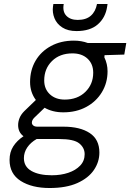

<svg xmlns="http://www.w3.org/2000/svg" viewBox="-20 -712 654 964"><path d="M229 232Q140 232 84 196.5Q28 161 28 91Q28 52 46.5 23Q65 -6 98 -28Q71 -48 71 -84Q71 -101 78 -119Q85 -137 102 -154L160 -210Q131 -249 131 -300Q131 -360 158.5 -407Q186 -454 236 -481Q286 -508 351 -508Q389 -508 421 -496H614L604 -438L505 -435L504 -424Q520 -391 520 -354Q520 -296 491.5 -249Q463 -202 413 -175Q363 -148 298 -148Q270 -148 246.5 -154Q223 -160 204 -171L152 -121Q140 -109 140 -96Q140 -88 147 -82Q154 -76 168 -76H299Q382 -76 430.5 -44Q479 -12 479 54Q479 101 451.5 141.5Q424 182 368.5 207Q313 232 229 232ZM305 -212Q369 -212 408.5 -250.5Q448 -289 448 -347Q448 -391 419.5 -417.5Q391 -444 344 -444Q280 -444 241 -405.5Q202 -367 202 -308Q202 -265 230.5 -238.5Q259 -212 305 -212ZM100 82Q100 125 138 146.5Q176 168 240 168Q286 168 323 155.5Q360 143 382.5 119.5Q405 96 405 62Q405 30 378 8Q351 -14 277 -14H164Q134 3 117 28Q100 53 100 82ZM364 -556Q321 -556 293 -574Q265 -592 253.5 -620.5Q242 -649 246 -679L248 -692H300Q293 -654 313 -633Q333 -612 370 -612Q412 -612 436 -633Q460 -654 467 -692H520L518 -679Q510 -624 471.5 -590Q433 -556 364 -556Z"/></svg>

Font: DM Mono Light
Style: Italic
Weight: 300
Italic angle: -10°
Designer: Colophon Foundry
Foundry: Colophon Foundry
Version: Version 1.000; ttfautohint (v1.8.2.53-6de2)